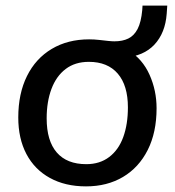

<svg xmlns="http://www.w3.org/2000/svg" viewBox="-20 -656 621 683"><path d="M286 7Q212 7 157.5 -23Q103 -53 74 -108Q45 -163 45 -238Q45 -323 76 -385.5Q107 -448 164 -482Q221 -516 297 -516Q315 -516 332.5 -514Q350 -512 364 -510.5Q378 -509 387 -509Q416 -509 436.5 -519Q457 -529 469.5 -553Q482 -577 486 -620L487 -636H575L573 -607Q568 -539 529.5 -497.5Q491 -456 421 -451L437 -477Q487 -446 512 -390Q537 -334 537 -271Q537 -185 505.5 -122.5Q474 -60 417.5 -26.5Q361 7 286 7ZM287 -72Q335 -72 368.5 -97.5Q402 -123 418.5 -168.5Q435 -214 435 -274Q435 -352 399 -394Q363 -436 296 -436Q247 -436 213.5 -410.5Q180 -385 163 -339.5Q146 -294 146 -235Q146 -155 182 -113.5Q218 -72 287 -72Z"/></svg>

Font: Muli SemiBold
Style: Italic
Weight: 600
Italic angle: -4.541°
Designer: Vernon Adams
Foundry: Vernon Adams
Version: Version 2.100; ttfautohint (v1.8.1.43-b0c9)